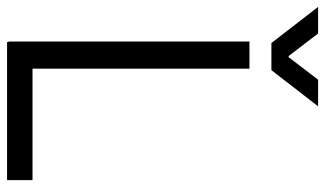

<svg xmlns="http://www.w3.org/2000/svg" viewBox="-216 -730 947 560"><g transform="rotate(90 258.0 -449.5)"><path d="M177.7 -703.1V0H98.6V-703.1ZM502.9 -70.3V3.9H100.1V-70.3ZM103 -767.1H142.6V-817.4H140.9L75.2 -903.3H-2.4ZM210 -903.3 144.3 -817.4H142.6V-767.1H182.1L287.6 -903.3Z"/></g></svg>

Font: Wand UI Pro
Style: Regular
Weight: 400
Designer: Andreas Faust
Version: Version 1.003;FEAKit 1.0